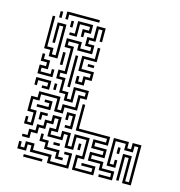

<svg xmlns="http://www.w3.org/2000/svg" viewBox="-105 -790 835 889"><g transform="rotate(15 313.0 -345.0)"><path d="M109 -660V-696H265V-684H121V-660ZM79 -660V-690H91V-660ZM49 -144V-180H61V-156H79V-204H49V-276H79V-306H181V-246H199V-276H259V-336H289V-354H241V-294H199V-324H169V-384H139V-426H169V-534H139V-576H211V-546H259V-564H229V-606H259V-666H301V-600H289V-654H271V-594H241V-576H271V-534H199V-564H151V-546H181V-414H151V-396H181V-336H211V-306H229V-366H301V-324H271V-264H211V-234H169V-294H91V-264H61V-216H91V-144ZM145 -594V-606H169V-666H241V-624H211V-600H199V-636H229V-654H181V-594ZM79 -474V-504H49V-660H61V-516H91V-486H109V-624H91V-540H79V-636H121V-474ZM139 -630V-660H151V-630ZM229 -384V-420H241V-396H259V-426H289V-444H229V-516H289V-570H301V-504H241V-456H301V-414H271V-384ZM139 -450V-510H151V-450ZM199 -360V-510H211V-360ZM265 -474V-486H295V-474ZM49 -384V-426H79V-444H49V-480H61V-456H91V-414H61V-396H109V-420H121V-384ZM85 -324V-336H109V-354H61V-330H49V-366H121V-324ZM139 -330V-360H151V-330ZM445 6V-6H499V-24H439V-54H379V-96H439V-114H379V-156H439V-174H289V-300H301V-186H451V-144H391V-126H451V-84H391V-66H451V-36H511V6ZM85 -234V-246H139V-264H115V-276H151V-234ZM235 -174V-186H259V-234H241V-210H229V-246H271V-174ZM319 6V-66H349V-144H301V-84H259V-144H241V-114H169V-156H199V-204H181V-174H151V-144H121V-114H91V-84H55V-96H79V-126H109V-156H139V-186H169V-216H211V-144H181V-126H229V-156H271V-96H289V-156H361V-54H331V-6H409V-24H355V-36H421V6ZM109 -180V-216H145V-204H121V-180ZM559 6V-114H541V0H529V-126H571V-6H589V-174H571V-144H529V-174H481V-66H499V-90H511V-54H469V-186H541V-156H559V-186H601V6ZM499 -120V-150H511V-120ZM229 -24V-54H169V-84H139V-120H151V-96H181V-66H241V-36H265V-24ZM319 -90V-120H331V-90ZM205 -84V-96H235V-84ZM199 6V-24H109V-54H91V-24H49V-60H61V-36H79V-66H121V-36H211V-6H289V-54H265V-66H301V6ZM85 6V-6H175V6Z"/></g></svg>

Font: Rubik Maze
Style: Regular
Weight: 400
Designer: Hubert and Fischer, NaN
Foundry: Hubert and Fischer, NaN
Version: Version 2.200